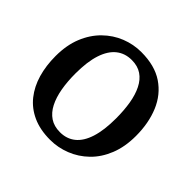

<svg xmlns="http://www.w3.org/2000/svg" viewBox="-147 -717 877 877"><g transform="rotate(45 291.0 -279.0)"><path d="M32 -277.5Q32 -348 54 -402Q76 -456 113.8 -493Q151.5 -530 198.8 -548.8Q246 -567.5 296.5 -567.5Q383.5 -567.5 439.5 -529.8Q495.5 -492 522.8 -426.8Q550 -361.5 550 -279Q550 -208.5 528 -154Q506 -99.5 468.2 -63Q430.5 -26.5 383 -7.8Q335.5 11 285 11Q220 11 172.2 -10.8Q124.5 -32.5 93.5 -71.5Q62.5 -110.5 47.2 -163Q32 -215.5 32 -277.5ZM292 -45.5Q335.5 -45.5 366.2 -70.2Q397 -95 413 -145.2Q429 -195.5 429 -271Q429 -322.5 421.8 -366.5Q414.5 -410.5 398.2 -443Q382 -475.5 355.8 -493.2Q329.5 -511 291.5 -511Q247.5 -511 216.5 -486.2Q185.5 -461.5 169 -411.5Q152.5 -361.5 152.5 -285.5Q152.5 -233.5 160.2 -189.5Q168 -145.5 184.5 -113.2Q201 -81 227.5 -63.2Q254 -45.5 292 -45.5Z"/></g></svg>

Font: Merriweather 24pt Medium
Style: Regular
Weight: 500
Designer: Eben Sorkin
Foundry: Eben Sorkin
Version: Version 2.100